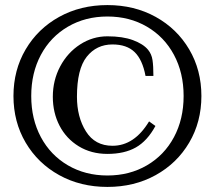

<svg xmlns="http://www.w3.org/2000/svg" viewBox="-20 -708 846 756"><path d="M33 -330Q33 -432 81 -513.5Q129 -595 213 -641.5Q297 -688 403 -688Q509 -688 593 -641.5Q677 -595 725 -513.5Q773 -432 773 -330Q773 -228 725 -146.5Q677 -65 593 -18.5Q509 28 403 28Q297 28 213 -18.5Q129 -65 81 -146.5Q33 -228 33 -330ZM703 -330Q703 -421 665 -492Q627 -563 558.5 -603Q490 -643 403 -643Q316 -643 247.5 -603Q179 -563 141 -492Q103 -421 103 -330Q103 -239 141 -168Q179 -97 247.5 -57Q316 -17 403 -17Q490 -17 558.5 -57Q627 -97 665 -168Q703 -239 703 -330ZM188 -327Q188 -392 217 -446.5Q246 -501 295.5 -533Q345 -565 403 -565Q463 -565 503.5 -550Q544 -535 563 -512Q577 -495 580.5 -471.5Q584 -448 584 -409H553Q541 -473 510 -503Q479 -533 423 -533Q360 -533 321.5 -484.5Q283 -436 283 -327Q283 -247 318.5 -190.5Q354 -134 423 -134Q509 -134 567 -230L592 -212Q560 -153 515 -127.5Q470 -102 403 -102Q339 -102 290 -132Q241 -162 214.5 -213Q188 -264 188 -327Z"/></svg>

Font: Philosopher
Style: Bold
Weight: 700
Designer: Jovanny Lemonad
Foundry: Jovanny Lemonad
Version: Version 2.000